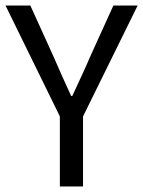

<svg xmlns="http://www.w3.org/2000/svg" viewBox="-21 -676 519 696"><path d="M196 0H280V-254L478 -656H390L306 -471C286 -423 263 -377 241 -328H237C214 -377 194 -423 173 -471L89 -656H-1L196 -254Z"/></svg>

Font: SSansPro
Style: Regular
Weight: 400
Designer: Paul D. Hunt
Foundry: Adobe Systems Incorporated
Version: Version 3.006;hotconv 1.0.111;makeotfexe 2.5.65597